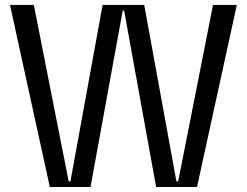

<svg xmlns="http://www.w3.org/2000/svg" viewBox="-20 -747 986 767"><path d="M341.6 0H179L19.9 -727.3H115.1L254.3 -22.7H261.4L389.9 -727.3H556.1L684.7 -22.7H691.8L831 -727.3H926.1L767 0H603.7L475.9 -704.5H470.2Z"/></svg>

Font: Riot Sans
Style: Regular
Weight: 400
Designer: Rasmus Andersson
Foundry: rsms
Version: Version 4.001